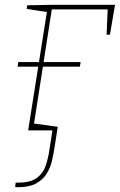

<svg xmlns="http://www.w3.org/2000/svg" viewBox="-20 -542 498 798"><path d="M97 0 176 -499 181 -491 91 -505 93 -520 194 -522H458L437 -398H423L428 -512L432 -503H192L197 -514L117 0ZM56 236Q54 236 50 236Q46 236 43 235L45 217Q47 217 50 217Q53 217 55 217Q108 217 134 197Q160 177 170.5 145Q181 113 186 77L198 0H210H109L118 -29L220 -15L206 75Q202 100 195.5 128Q189 156 173.5 180.5Q158 205 130 220.5Q102 236 56 236ZM53 -265 56 -284H315L312 -265Z"/></svg>

Font: Bitter Thin
Style: Italic
Weight: 100
Italic angle: -9°
Designer: Sol Matas, and Bitter project Authors
Foundry: Sol Matas
Version: Version 2.002